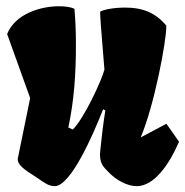

<svg xmlns="http://www.w3.org/2000/svg" viewBox="-20 -602 608 631"><path d="M38.1 -79.1C38.1 -53.2 82 -32.2 106 -15.1C125.5 -1 141.6 9.8 159.7 9.8C212.4 9.8 285.6 -158.2 318.8 -242.7L326.2 -239.3C319.3 -195.3 314.5 -157.2 309.6 -107.9C309.1 -103 308.6 -98.6 308.6 -94.2C308.6 -61.5 323.2 -50.8 334 -39.1C360.8 -9.8 398.4 9.8 429.2 9.8C485.8 9.8 534.7 -58.6 568.4 -136.2L526.9 -195.3L442.4 -150.4C488.3 -259.3 526.4 -466.8 526.4 -512.7V-518.1C491.7 -559.1 450.7 -577.1 391.1 -577.1C353.5 -577.1 319.3 -570.3 309.1 -563.5C309.1 -547.9 311.5 -512.7 323.2 -373C313.5 -336.4 255.9 -211.9 219.2 -176.3L204.6 -183.1C223.6 -272 229.5 -358.9 229.5 -454.6C229.5 -496.6 228 -537.1 224.6 -573.2C213.4 -578.6 195.3 -581.5 173.8 -581.5C114.3 -581.5 30.3 -557.1 3.4 -490.2L79.1 -279.8Z"/></svg>

Font: Fruktur
Style: Regular
Weight: 400
Designer: Viktoriya Grabowska
Foundry: Viktoriya Grabowska
Version: Version 1.002